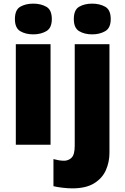

<svg xmlns="http://www.w3.org/2000/svg" viewBox="-20 -796 689 1056"><path d="M258 -553V0H67V-553ZM163 -776Q204 -776 234.5 -759Q265 -742 265 -691Q265 -642 234.5 -624.5Q204 -607 163 -607Q121 -607 91.5 -624.5Q62 -642 62 -691Q62 -742 91.5 -759Q121 -776 163 -776ZM377 240Q354 240 324 236.5Q294 233 274 228V79Q290 83 303.5 85.5Q317 88 333 88Q356 88 373.5 71.5Q391 55 391 5V-553H582V45Q582 95 562.5 139.5Q543 184 498 212Q453 240 377 240ZM386 -691Q386 -742 415.5 -759Q445 -776 487 -776Q528 -776 558.5 -759Q589 -742 589 -691Q589 -642 558.5 -624.5Q528 -607 487 -607Q445 -607 415.5 -624.5Q386 -642 386 -691Z"/></svg>

Font: Noto Sans Khmer Black
Style: Regular
Weight: 900
Version: Version 2.003